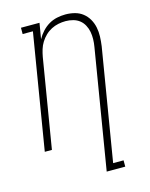

<svg xmlns="http://www.w3.org/2000/svg" viewBox="-137 -829 874 1120"><g transform="rotate(-15 300.0 -269.0)"><path d="M365 205 484 -516Q488 -539 488.5 -562Q489 -585 485 -606.5Q481 -628 470.5 -647.5Q460 -667 443.5 -680Q427 -693 405 -699Q383 -705 360 -705Q338 -705 316 -700.5Q294 -696 273.5 -685.5Q253 -675 236 -658.5Q219 -642 207 -622.5Q195 -603 188.5 -581.5Q182 -560 178 -538L89 0H46L161 -697H99V-735H211L195 -640Q208 -664 227 -684.5Q246 -705 269 -718.5Q292 -732 318 -737.5Q344 -743 369 -743Q398 -743 425 -736Q452 -729 473 -712.5Q494 -696 507.5 -672.5Q521 -649 526.5 -622Q532 -595 531 -566.5Q530 -538 526 -509L414 167H477V205Z"/></g></svg>

Font: Iosevka Slab XLtEx
Style: Italic
Weight: 200
Width: 7
Italic angle: -9°
Monospace: yes
Designer: Belleve Invis
Foundry: Belleve Invis
Version: Version 11.1.0; ttfautohint (v1.8.3)